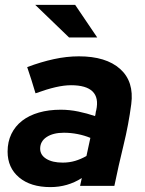

<svg xmlns="http://www.w3.org/2000/svg" viewBox="-20 -759 592 784"><path d="M11 0ZM186 5Q105 5 58 -34.5Q11 -74 11 -140Q11 -180 26.5 -212Q42 -244 70.5 -266Q99 -288 139 -299.5Q179 -311 228 -311Q264 -311 300 -303.5Q336 -296 368 -285Q370 -291 370.5 -297Q371 -303 373 -309Q384 -360 358 -385.5Q332 -411 270 -411Q242 -411 207 -403Q172 -395 125 -378Q117 -405 108.5 -432Q100 -459 91 -485Q147 -506 199.5 -517.5Q252 -529 302 -529Q413 -529 470.5 -477.5Q528 -426 516 -334Q505 -250 484.5 -166.5Q464 -83 447 0H307Q309 -8 310.5 -16Q312 -24 314 -32Q256 5 186 5ZM144 -152Q144 -126 169 -110.5Q194 -95 236 -95Q263 -95 286.5 -102Q310 -109 333 -122L349 -196Q325 -206 297 -211.5Q269 -217 241 -217Q197 -217 170.5 -199.5Q144 -182 144 -152ZM287 -739 377 -606H262L124 -739Z"/></svg>

Font: Rosa Sans
Style: Bold Italic
Weight: 700
Italic angle: -12°
Designer: Pentagram / MCKL
Foundry: Pentagram / MCKL
Version: Version 1.005;September 16, 2019;FontCreator 11.5.0.2425 64-